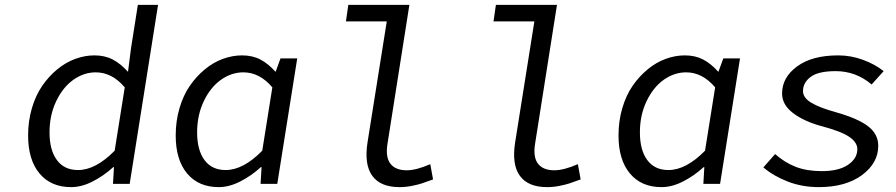

<svg xmlns="http://www.w3.org/2000/svg" viewBox="-20 -747 3638 780"><path d="M269 13.2Q187 13.2 140.6 -42.2Q94.2 -97.7 94.2 -196.8Q94.2 -255.4 109.6 -307.6Q125 -359.9 151.6 -398.4Q178.2 -437 212.6 -465.3Q247.1 -493.7 285.9 -507.8Q324.7 -522 363.8 -522Q405.8 -522 437.7 -505.4Q469.7 -488.8 500 -455.1L512.2 -550.8L540 -727.1H622.1L506.8 0H439L442.9 -67.9H439.9Q401.4 -32.7 356.4 -9.8Q311.5 13.2 269 13.2ZM296.9 -56.2Q368.7 -56.2 445.8 -134.8L486.8 -392.1Q435.1 -453.1 369.1 -453.1Q320.8 -453.1 278.1 -422.9Q235.4 -392.6 208.3 -335.9Q181.2 -279.3 181.2 -209Q181.2 -137.2 211.2 -96.7Q241.2 -56.2 296.9 -56.2Z M868.7 13.2Q786.6 13.2 740.2 -42.2Q693.8 -97.7 693.8 -196.8Q693.8 -255.4 709.2 -307.6Q724.6 -359.9 751.2 -398.4Q777.8 -437 812.3 -465.3Q846.7 -493.7 885.5 -507.8Q924.3 -522 963.4 -522Q1005.4 -522 1037.4 -505.4Q1069.3 -488.8 1099.6 -455.1L1119.6 -509.8H1187.5L1106.4 0H1038.6L1042.5 -67.9H1039.6Q1001 -32.7 956.1 -9.8Q911.1 13.2 868.7 13.2ZM896.5 -56.2Q968.3 -56.2 1045.4 -134.8L1086.4 -392.1Q1034.7 -453.1 968.8 -453.1Q920.4 -453.1 877.7 -422.9Q835 -392.6 807.9 -335.9Q780.8 -279.3 780.8 -209Q780.8 -137.2 810.8 -96.7Q840.8 -56.2 896.5 -56.2Z M1603 13.2Q1525.4 13.2 1492.2 -33Q1459 -79.1 1473.1 -168.9L1551.3 -660.2H1385.3L1395 -727.1H1643.1L1554.2 -163.1Q1545.4 -108.4 1566.2 -81.8Q1586.9 -55.2 1632.3 -55.2Q1670.9 -55.2 1728 -80.1L1739.3 -18.1Q1706.5 -6.3 1692.9 -1.7Q1679.2 2.9 1653.6 8.1Q1627.9 13.2 1603 13.2Z M2202.6 13.2Q2125 13.2 2091.8 -33Q2058.6 -79.1 2072.8 -168.9L2150.9 -660.2H1984.9L1994.6 -727.1H2242.7L2153.8 -163.1Q2145 -108.4 2165.8 -81.8Q2186.5 -55.2 2231.9 -55.2Q2270.5 -55.2 2327.6 -80.1L2338.9 -18.1Q2306.2 -6.3 2292.5 -1.7Q2278.8 2.9 2253.2 8.1Q2227.5 13.2 2202.6 13.2Z M2667.5 13.2Q2585.4 13.2 2539.1 -42.2Q2492.7 -97.7 2492.7 -196.8Q2492.7 -255.4 2508.1 -307.6Q2523.4 -359.9 2550 -398.4Q2576.7 -437 2611.1 -465.3Q2645.5 -493.7 2684.3 -507.8Q2723.1 -522 2762.2 -522Q2804.2 -522 2836.2 -505.4Q2868.2 -488.8 2898.4 -455.1L2918.5 -509.8H2986.3L2905.3 0H2837.4L2841.3 -67.9H2838.4Q2799.8 -32.7 2754.9 -9.8Q2710 13.2 2667.5 13.2ZM2695.3 -56.2Q2767.1 -56.2 2844.2 -134.8L2885.3 -392.1Q2833.5 -453.1 2767.6 -453.1Q2719.2 -453.1 2676.5 -422.9Q2633.8 -392.6 2606.7 -335.9Q2579.6 -279.3 2579.6 -209Q2579.6 -137.2 2609.6 -96.7Q2639.6 -56.2 2695.3 -56.2Z M3306.2 13.2Q3239.3 13.2 3181.4 -9Q3123.5 -31.2 3081.1 -66.9L3128.9 -121.1Q3167.5 -86.9 3212.4 -69.3Q3257.3 -51.8 3318.8 -51.8Q3387.2 -51.8 3425 -77.4Q3462.9 -103 3462.9 -141.1Q3462.9 -168.9 3429.9 -191.2Q3397 -213.4 3319.8 -233.9Q3247.1 -253.4 3202.1 -287.4Q3157.2 -321.3 3157.2 -367.2Q3157.2 -432.6 3218.3 -477.3Q3279.3 -522 3385.3 -522Q3437 -522 3486.1 -503.9Q3535.2 -485.8 3569.8 -458L3521 -403.8Q3457 -458 3375 -458Q3304.2 -458 3273.2 -434.6Q3242.2 -411.1 3242.2 -377Q3242.2 -349.6 3276.4 -329.3Q3310.5 -309.1 3376 -291Q3464.4 -266.1 3506.1 -234.4Q3547.9 -202.6 3547.9 -154.8Q3547.9 -84.5 3481.7 -35.6Q3415.5 13.2 3306.2 13.2Z"/></svg>

Font: Office Code Pro D Italic
Style: Regular
Weight: 400
Italic angle: -9°
Designer: Nathan Rutzky & Paul D. Hunt
Foundry: Adobe Systems Incorporated
Version: Version 1.004;PS 001.004;hotconv 1.0.70;makeotf.lib2.5.58329